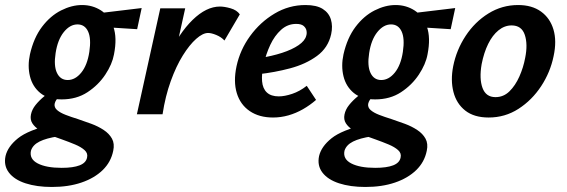

<svg xmlns="http://www.w3.org/2000/svg" viewBox="-81 -454 2253 763"><path d="M125 289Q65 289 20.5 274.5Q-24 260 -45.5 232Q-67 204 -59 166Q-50 128 -9.5 95.5Q31 63 127 40L150 88Q103 95 76 108.5Q49 122 42 145Q35 178 69 195.5Q103 213 164 213Q210 213 235.5 203Q261 193 265 172Q269 155 255 142.5Q241 130 217 120Q193 110 165 100Q141 92 117.5 83Q94 74 75.5 62.5Q57 51 47.5 36Q38 21 42 1Q46 -19 60.5 -37Q75 -55 94.5 -71Q114 -87 132 -99L162 -75Q158 -73 152.5 -68Q147 -63 142.5 -56.5Q138 -50 136 -41Q134 -27 146 -16.5Q158 -6 180 2.5Q202 11 228 19Q255 28 282 38Q309 48 331 62.5Q353 77 364 97Q375 117 369 145Q360 190 327 222Q294 254 242.5 271.5Q191 289 125 289ZM164 -59Q110 -59 79 -84.5Q48 -110 38 -151Q28 -192 38 -238Q53 -304 86 -347.5Q119 -391 161.5 -412.5Q204 -434 245 -434Q287 -434 320.5 -412.5Q354 -391 369.5 -347.5Q385 -304 372 -238Q365 -199 337.5 -157.5Q310 -116 266.5 -87.5Q223 -59 164 -59ZM188 -136Q218 -136 242 -165.5Q266 -195 274 -248Q282 -301 269 -329Q256 -357 227 -357Q197 -357 172.5 -326.5Q148 -296 140 -243Q132 -192 145.5 -164Q159 -136 188 -136ZM464 -338 306 -348 307 -401 482 -422Z M513 0Q540 -130 585 -226Q630 -322 684.5 -375Q739 -428 793 -428Q811 -428 835.5 -421Q860 -414 872 -397L811 -293Q798 -307 778.5 -315Q759 -323 746 -323Q725 -323 698.5 -299.5Q672 -276 645.5 -233.5Q619 -191 597.5 -131.5Q576 -72 565 0ZM463 0 556 -421H655L562 0Z M1004 13Q949 13 911.5 -12.5Q874 -38 860 -84Q846 -130 859 -191Q873 -256 913 -311Q953 -366 1010 -400Q1067 -434 1133 -434Q1177 -434 1201.5 -418.5Q1226 -403 1234 -376.5Q1242 -350 1235 -318Q1223 -264 1178.5 -231.5Q1134 -199 1072 -182.5Q1010 -166 945 -159L950 -223Q1000 -231 1040 -244Q1080 -257 1105.5 -274.5Q1131 -292 1136 -312Q1139 -321 1137 -332Q1135 -343 1125.5 -351Q1116 -359 1096 -359Q1062 -359 1036 -335.5Q1010 -312 993 -275.5Q976 -239 967 -199Q958 -160 960.5 -131Q963 -102 979.5 -86.5Q996 -71 1027 -71Q1050 -71 1080 -81Q1110 -91 1138 -113L1175 -57Q1151 -36 1123 -20Q1095 -4 1065 4.5Q1035 13 1004 13Z M1371 289Q1311 289 1266.5 274.5Q1222 260 1200.5 232Q1179 204 1187 166Q1196 128 1236.5 95.5Q1277 63 1373 40L1396 88Q1349 95 1322 108.5Q1295 122 1288 145Q1281 178 1315 195.5Q1349 213 1410 213Q1456 213 1481.5 203Q1507 193 1511 172Q1515 155 1501 142.5Q1487 130 1463 120Q1439 110 1411 100Q1387 92 1363.5 83Q1340 74 1321.5 62.5Q1303 51 1293.5 36Q1284 21 1288 1Q1292 -19 1306.5 -37Q1321 -55 1340.5 -71Q1360 -87 1378 -99L1408 -75Q1404 -73 1398.5 -68Q1393 -63 1388.5 -56.5Q1384 -50 1382 -41Q1380 -27 1392 -16.5Q1404 -6 1426 2.5Q1448 11 1474 19Q1501 28 1528 38Q1555 48 1577 62.5Q1599 77 1610 97Q1621 117 1615 145Q1606 190 1573 222Q1540 254 1488.5 271.5Q1437 289 1371 289ZM1410 -59Q1356 -59 1325 -84.5Q1294 -110 1284 -151Q1274 -192 1284 -238Q1299 -304 1332 -347.5Q1365 -391 1407.5 -412.5Q1450 -434 1491 -434Q1533 -434 1566.5 -412.5Q1600 -391 1615.5 -347.5Q1631 -304 1618 -238Q1611 -199 1583.5 -157.5Q1556 -116 1512.5 -87.5Q1469 -59 1410 -59ZM1434 -136Q1464 -136 1488 -165.5Q1512 -195 1520 -248Q1528 -301 1515 -329Q1502 -357 1473 -357Q1443 -357 1418.5 -326.5Q1394 -296 1386 -243Q1378 -192 1391.5 -164Q1405 -136 1434 -136ZM1710 -338 1552 -348 1553 -401 1728 -422Z M1861 13Q1803 13 1768 -14.5Q1733 -42 1721 -88.5Q1709 -135 1720 -191Q1733 -256 1769.5 -311.5Q1806 -367 1860 -400.5Q1914 -434 1978 -434Q2033 -434 2069 -408Q2105 -382 2118.5 -336.5Q2132 -291 2119 -231Q2106 -167 2069.5 -111.5Q2033 -56 1979.5 -21.5Q1926 13 1861 13ZM1888 -68Q1920 -68 1943.5 -91Q1967 -114 1983 -150Q1999 -186 2006 -224Q2017 -278 2004.5 -315.5Q1992 -353 1952 -353Q1924 -353 1900 -333.5Q1876 -314 1859 -279.5Q1842 -245 1833 -199Q1823 -141 1836.5 -104.5Q1850 -68 1888 -68Z"/></svg>

Font: Ysabeau Office
Style: Bold Italic
Weight: 700
Italic angle: -12°
Designer: Christian Thalmann (Catharsis Fonts)
Version: Version 2.001;gftools[0.9.30]; featfreeze: tnum,lnum,ss02